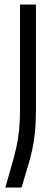

<svg xmlns="http://www.w3.org/2000/svg" viewBox="-20 -692 250 861"><path d="M69.7 -671.7H141.2V-197.7Q141.2 -141.4 136.7 -98.4Q132.2 -55.5 124.7 -21.2Q117.2 13 107.8 44.4L76.8 149H3.9L33.9 43.6Q45.5 4.3 53.4 -31.6Q61.3 -67.6 65.5 -107.5Q69.7 -147.4 69.7 -196.7Z"/></svg>

Font: Khand Variable Light
Style: Regular
Weight: 300
Designer: Satya Rajpurohit
Foundry: Indian Type Foundry
Version: Version 3.000